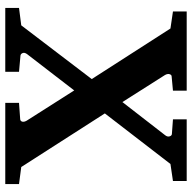

<svg xmlns="http://www.w3.org/2000/svg" viewBox="-20 -690 711 710"><g transform="rotate(90 335.0 -335.5)"><path d="M661.1 0H360.8V-50.8L421.9 -55.2Q428.7 -56.2 430.4 -63Q432.1 -69.8 426.8 -79.1L314.9 -254.9L180.2 -80.1Q173.8 -70.8 176.8 -64Q179.7 -57.1 186 -56.2L246.1 -50.8V0H9.8V-50.8L74.2 -59.1L272.9 -319.8L85.9 -610.8L22.9 -620.1V-670.9H315.9V-620.1L263.2 -615.2Q257.3 -615.2 254.9 -607.9Q252.4 -600.6 257.8 -590.8L357.9 -433.1L481 -591.8Q487.3 -600.1 484.6 -608.2Q481.9 -616.2 475.1 -616.2L421.9 -620.1V-670.9H649.9V-620.1L586.9 -610.8L399.9 -368.2L598.1 -59.1L661.1 -50.8Z"/></g></svg>

Font: Veleka
Style: Bold
Weight: 700
Designer: Stefan Peev, Context Ltd, 2016; SIL International, 1997-2014.
Foundry: Stefan Peev, Context Ltd, 2016
Version: Version 1.000